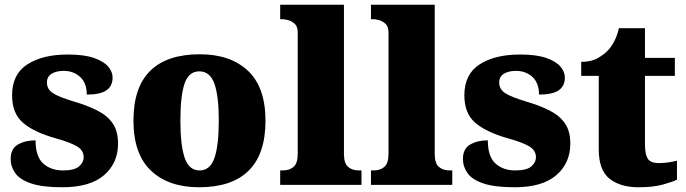

<svg xmlns="http://www.w3.org/2000/svg" viewBox="-20 -780 2894 810"><path d="M243 10Q159 10 111.5 -6Q64 -22 44.5 -49.5Q25 -77 25 -109Q25 -153 56 -170.5Q87 -188 130 -188Q130 -119 162.5 -90Q195 -61 246 -61Q294 -61 313.5 -78Q333 -95 333 -117Q333 -146 304 -163Q275 -180 213 -197Q122 -223 76.5 -262.5Q31 -302 31 -378Q31 -467 95.5 -508.5Q160 -550 266 -550Q335 -550 376.5 -535.5Q418 -521 436.5 -499Q455 -477 455 -453Q455 -417 429 -399Q403 -381 346 -381Q346 -430 318 -455.5Q290 -481 249 -481Q218 -481 198 -469Q178 -457 178 -432Q178 -404 202.5 -387.5Q227 -371 297 -350Q351 -334 392 -313Q433 -292 455.5 -259.5Q478 -227 478 -174Q478 -92 419 -41Q360 10 243 10Z M820 10Q691 10 617 -60Q543 -130 543 -271Q543 -412 614 -481.5Q685 -551 823 -551Q952 -551 1026 -481.5Q1100 -412 1100 -271Q1100 -130 1029 -60Q958 10 820 10ZM822 -61Q867 -61 885 -114.5Q903 -168 903 -271Q903 -375 884.5 -427Q866 -479 821 -479Q776 -479 758.5 -427Q741 -375 741 -271Q741 -168 759 -114.5Q777 -61 822 -61Z M1162 0V-61H1173Q1201 -61 1218.5 -76Q1236 -91 1236 -131V-643Q1236 -668 1223.5 -679.5Q1211 -691 1196 -695Q1181 -699 1173 -699H1162V-760H1431V-131Q1431 -91 1448.5 -76Q1466 -61 1494 -61H1505V0Z M1545 0V-61H1556Q1584 -61 1601.5 -76Q1619 -91 1619 -131V-643Q1619 -668 1606.5 -679.5Q1594 -691 1579 -695Q1564 -699 1556 -699H1545V-760H1814V-131Q1814 -91 1831.5 -76Q1849 -61 1877 -61H1888V0Z M2151 10Q2067 10 2019.5 -6Q1972 -22 1952.5 -49.5Q1933 -77 1933 -109Q1933 -153 1964 -170.5Q1995 -188 2038 -188Q2038 -119 2070.5 -90Q2103 -61 2154 -61Q2202 -61 2221.5 -78Q2241 -95 2241 -117Q2241 -146 2212 -163Q2183 -180 2121 -197Q2030 -223 1984.5 -262.5Q1939 -302 1939 -378Q1939 -467 2003.5 -508.5Q2068 -550 2174 -550Q2243 -550 2284.5 -535.5Q2326 -521 2344.5 -499Q2363 -477 2363 -453Q2363 -417 2337 -399Q2311 -381 2254 -381Q2254 -430 2226 -455.5Q2198 -481 2157 -481Q2126 -481 2106 -469Q2086 -457 2086 -432Q2086 -404 2110.5 -387.5Q2135 -371 2205 -350Q2259 -334 2300 -313Q2341 -292 2363.5 -259.5Q2386 -227 2386 -174Q2386 -92 2327 -41Q2268 10 2151 10Z M2674 10Q2597 10 2551.5 -26Q2506 -62 2506 -150V-460H2432V-519Q2475 -519 2503 -535.5Q2531 -552 2545 -568Q2559 -582 2571.5 -606Q2584 -630 2591 -661H2701V-536H2827V-460H2701V-170Q2701 -130 2712.5 -111Q2724 -92 2760 -92Q2780 -92 2800 -95Q2820 -98 2836 -102V-22Q2818 -13 2777 -1.5Q2736 10 2674 10Z"/></svg>

Font: Noto Serif Devanagari Black
Style: Regular
Weight: 900
Designer: Universal Thirst, Indian Type Foundry and the Monotype Design Team
Foundry: Monotype Imaging Inc.
Version: Version 2.004; ttfautohint (v1.8.4.7-5d5b)